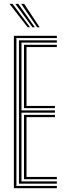

<svg xmlns="http://www.w3.org/2000/svg" viewBox="-20 -988 341 1008"><path d="M52.8 0V-800H278.5V-788.2H66.2V-11.8H278.5V0ZM106 -47.2V-384.8H268.5V-373H119.2V-59.2H278.5V-47.2ZM79.5 -23.8V-776.2H278.5V-764.5H92.8V-408.5H268.5V-396.5H92.8V-35.5H278.5V-23.8ZM106 -420.2V-752.8H278.5V-740.8H119.2V-432H268.5V-420.2ZM125.2 -845 30 -967.8H45.8L137.8 -845ZM150 -845 60.5 -967.8H76.2L162.8 -845ZM175 -845 91 -967.8H106.8L188 -845Z"/></svg>

Font: Big Shoulders Inline Display Thin
Style: Regular
Weight: 400
Version: Version 2.002